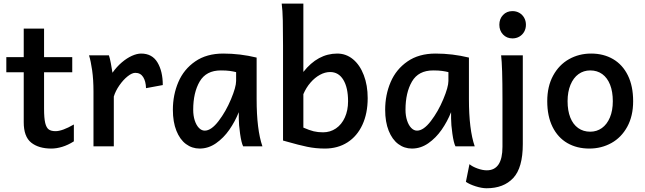

<svg xmlns="http://www.w3.org/2000/svg" viewBox="-20 -801 3531 1051"><path d="M261.2 12.2Q191.4 12.2 150.6 -20.5Q109.9 -53.2 109.9 -131.8V-405.3H14.6V-488.3H109.9V-644.5H221.2V-488.3H375.5V-405.3H221.2V-206.1Q221.2 -154.3 227.5 -127.9Q233.9 -101.6 247.1 -92.3Q260.3 -83 283.7 -83Q321.3 -83 384.3 -119.6V-27.3Q352.1 -6.8 320.6 2.7Q289.1 12.2 261.2 12.2Z M491.7 0V-300.3Q491.7 -365.2 484.4 -416.3Q477.1 -467.3 467.3 -498H576.2Q581.1 -484.4 586.7 -455.3Q592.3 -426.3 595.7 -402.8Q618.7 -435.5 646.5 -459.2Q674.3 -482.9 702.1 -495.4Q730 -507.8 752.4 -507.8Q813 -507.8 842 -459.2Q871.1 -410.6 871.1 -335.4L779.3 -318.4Q778.3 -356 763.7 -379.2Q749 -402.3 720.7 -402.3Q702.6 -402.3 678.5 -383.1Q654.3 -363.8 633.3 -333.5Q612.3 -303.2 603 -272.5V0Z M1287.1 -152.8V-187Q1266.6 -135.7 1235.4 -90.8Q1204.1 -45.9 1162.4 -16.8Q1120.6 12.2 1072.8 12.2Q1031.2 12.2 998 -12.5Q964.8 -37.1 945.6 -85.2Q926.3 -133.3 926.3 -200.2Q926.3 -281.7 956.3 -351.8Q986.3 -421.9 1048.6 -464.8Q1110.8 -507.8 1202.1 -507.8Q1294.4 -507.8 1384.8 -485.8V-258.8Q1384.8 -91.3 1416.5 0H1311Q1301.3 -19 1294.2 -69.1Q1287.1 -119.1 1287.1 -152.8ZM1189 -415.5Q1108.4 -415.5 1073 -354.7Q1037.6 -293.9 1037.6 -200.2Q1037.6 -167.5 1046.1 -141.4Q1054.7 -115.2 1069.1 -100.6Q1083.5 -85.9 1100.6 -85.9Q1136.2 -85.9 1176.3 -138.2Q1216.3 -190.4 1244.4 -257.6Q1272.5 -324.7 1272.5 -357.9V-406.2Q1256.3 -410.2 1237.8 -412.8Q1219.2 -415.5 1189 -415.5Z M1640.6 -407.2Q1719.7 -507.8 1826.2 -507.8Q1874.5 -507.8 1912.4 -476.6Q1950.2 -445.3 1971.4 -389.6Q1992.7 -334 1992.7 -263.7Q1992.7 -180.7 1963.9 -118.2Q1935.1 -55.7 1882.1 -21.7Q1829.1 12.2 1758.3 12.2Q1707.5 12.2 1661.1 2.4Q1614.7 -7.3 1551.8 -25.4L1529.3 -31.7V-551.8Q1529.3 -630.4 1528.1 -688Q1526.9 -745.6 1522 -781.2H1640.6ZM1748.5 -76.7Q1787.6 -76.7 1818.8 -97.9Q1850.1 -119.1 1867.7 -158Q1885.3 -196.8 1885.3 -246.6Q1885.3 -321.3 1859.4 -364Q1833.5 -406.7 1787.1 -406.7Q1759.3 -406.7 1731.2 -391.4Q1703.1 -376 1679.4 -348.6Q1655.8 -321.3 1640.6 -285.6V-102.5Q1673.8 -87.9 1697 -82.3Q1720.2 -76.7 1748.5 -76.7Z M2449.2 -152.8V-187Q2428.7 -135.7 2397.5 -90.8Q2366.2 -45.9 2324.5 -16.8Q2282.7 12.2 2234.9 12.2Q2193.4 12.2 2160.2 -12.5Q2127 -37.1 2107.7 -85.2Q2088.4 -133.3 2088.4 -200.2Q2088.4 -281.7 2118.4 -351.8Q2148.4 -421.9 2210.7 -464.8Q2272.9 -507.8 2364.3 -507.8Q2456.5 -507.8 2546.9 -485.8V-258.8Q2546.9 -91.3 2578.6 0H2473.1Q2463.4 -19 2456.3 -69.1Q2449.2 -119.1 2449.2 -152.8ZM2351.1 -415.5Q2270.5 -415.5 2235.1 -354.7Q2199.7 -293.9 2199.7 -200.2Q2199.7 -167.5 2208.3 -141.4Q2216.8 -115.2 2231.2 -100.6Q2245.6 -85.9 2262.7 -85.9Q2298.3 -85.9 2338.4 -138.2Q2378.4 -190.4 2406.5 -257.6Q2434.6 -324.7 2434.6 -357.9V-406.2Q2418.5 -410.2 2399.9 -412.8Q2381.3 -415.5 2351.1 -415.5Z M2643.6 229.5Q2617.2 229.5 2583.5 218.8Q2549.8 208 2530.3 194.3L2549.8 97.7Q2565.9 111.3 2593.8 121.3Q2621.6 131.3 2644.5 131.3Q2730.5 131.3 2730.5 2.4V-258.8Q2730.5 -439 2723.1 -498H2841.8V-12.2Q2841.8 117.2 2789.6 173.3Q2737.3 229.5 2643.6 229.5ZM2785.2 -740.2Q2806.2 -740.2 2823 -730.5Q2839.8 -720.7 2849.4 -703.6Q2858.9 -686.5 2858.9 -665.5Q2858.9 -644.5 2849.4 -627.4Q2839.8 -610.4 2823 -600.6Q2806.2 -590.8 2785.2 -590.8Q2753.9 -590.8 2733.6 -612.1Q2713.4 -633.3 2713.4 -665.5Q2713.4 -697.8 2733.6 -719Q2753.9 -740.2 2785.2 -740.2Z M3215.8 -507.8Q3284.2 -507.8 3336.2 -477.3Q3388.2 -446.8 3417 -388.2Q3445.8 -329.6 3445.8 -247.1Q3445.8 -166 3413.6 -107.2Q3381.3 -48.3 3326.7 -18.1Q3272 12.2 3206.1 12.2Q3137.7 12.2 3085.7 -17.8Q3033.7 -47.9 3004.6 -106.4Q2975.6 -165 2975.6 -247.1Q2975.6 -328.1 3007.8 -387.2Q3040 -446.3 3094.7 -477.1Q3149.4 -507.8 3215.8 -507.8ZM3210.9 -80.1Q3246.6 -80.1 3274.7 -100.1Q3302.7 -120.1 3318.6 -158Q3334.5 -195.8 3334.5 -247.1Q3334.5 -299.3 3319.6 -337.2Q3304.7 -375 3276.9 -395.3Q3249 -415.5 3210.9 -415.5Q3174.8 -415.5 3146.7 -395.3Q3118.7 -375 3102.8 -336.7Q3086.9 -298.3 3086.9 -247.1Q3086.9 -195.3 3101.8 -157.7Q3116.7 -120.1 3144.8 -100.1Q3172.9 -80.1 3210.9 -80.1Z"/></svg>

Font: Lesson One Medium
Style: Regular
Weight: 500
Designer: But Ko, Victor Gaultney, Annie Olsen, Julie Remington, Don Collingsworth, Eric Hays, Becca Hirsbrunner
Version: Version 1.100